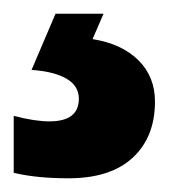

<svg xmlns="http://www.w3.org/2000/svg" viewBox="-46 -20 246 280"><path d="M180 128Q180 180 147.5 210Q115 240 54 240Q7 240 -26 232V149Q5 157 26 157Q69 157 69 124Q69 105 50.5 94.5Q32 84 0 82L35 0H105L89 37Q132 44 156 68Q180 92 180 128Z"/></svg>

Font: Noto Sans Hebrew ExtraCondensed ExtraBold
Style: Regular
Weight: 800
Width: 2
Designer: Monotype Design Team
Foundry: Monotype Imaging Inc.
Version: Version 2.004; ttfautohint (v1.8.4.7-5d5b)